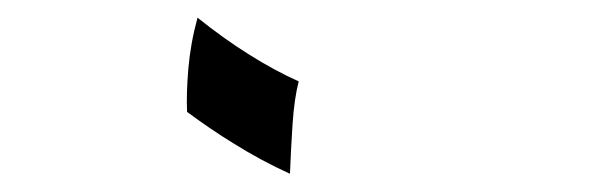

<svg xmlns="http://www.w3.org/2000/svg" viewBox="-20 -304 662 215"><path d="M314.5 -212.9Q309.6 -194.3 307.6 -165Q305.7 -135.7 304.7 -109.4Q272.5 -124 241.2 -143.6Q215.8 -159.2 189.5 -178.7Q188.5 -198.2 190.9 -227.1Q193.4 -255.9 201.2 -284.2Q230.5 -260.7 259.3 -242.7Q288.1 -224.6 314.5 -212.9Z"/></svg>

Font: Thabit-Bold-Oblique
Style: Bold Oblique
Weight: 700
Designer: Regenerated by Nadim Shaikli
Foundry: MAK Alagha
Version: 0.01